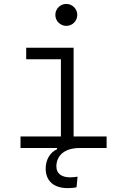

<svg xmlns="http://www.w3.org/2000/svg" viewBox="-20 -764 626 991"><path d="M329.6 207C342.8 207 359.4 206.1 375 202.6L380.4 147.9C366.7 149.9 353 151.4 342.3 151.4C296.9 151.4 271 130.9 271 95.2C271 38.1 314.5 0 390.1 0H530.3V-59.6H359.9V-517.6H115.2V-458H294.4V-59.6H85.9V0H274.4V6.3C237.3 22.9 215.8 62 215.8 105.5C215.8 169.9 257.3 207 329.6 207ZM322.3 -630.4C353.5 -630.4 378.9 -655.8 378.9 -687C378.9 -718.3 353.5 -743.7 322.3 -743.7C291 -743.7 265.6 -718.3 265.6 -687C265.6 -655.8 291 -630.4 322.3 -630.4Z"/></svg>

Font: Cascadia Mono NF Light
Style: Regular
Weight: 300
Monospace: yes
Designer: Aaron Bell
Foundry: Saja Typeworks
Version: Version 2404.023